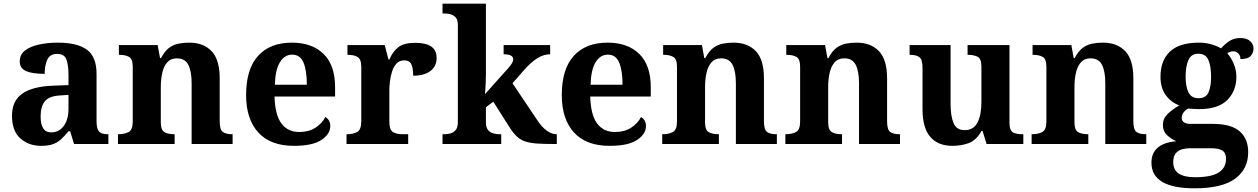

<svg xmlns="http://www.w3.org/2000/svg" viewBox="-20 -780 6815 1040"><path d="M202 10Q136 10 90.5 -30Q45 -70 45 -153Q45 -234 101 -273Q157 -312 269 -316L351 -319V-374Q351 -424 340.5 -456Q330 -488 289 -488Q251 -488 236.5 -457.5Q222 -427 222 -380Q155 -380 121 -395Q87 -410 87 -447Q87 -484 115 -506Q143 -528 190 -538.5Q237 -549 293 -549Q398 -549 450.5 -511Q503 -473 503 -379V-124Q503 -83 516 -68Q529 -53 563 -53H567V0H381L360 -69H351Q329 -42 309.5 -24.5Q290 -7 265 1.5Q240 10 202 10ZM257 -63Q300 -63 325.5 -98Q351 -133 351 -191V-266L306 -263Q246 -260 223 -231.5Q200 -203 200 -149Q200 -63 257 -63Z M619 0V-53H621Q655 -53 677 -65Q699 -77 699 -122V-418Q699 -460 679.5 -471.5Q660 -483 627 -483H624V-536H834L847 -465H852Q872 -503 895.5 -520.5Q919 -538 946.5 -543.5Q974 -549 1005 -549Q1082 -549 1126 -503Q1170 -457 1170 -356V-124Q1170 -78 1186.5 -65.5Q1203 -53 1237 -53H1240V0H1018V-329Q1018 -394 1000 -429Q982 -464 938 -464Q905 -464 886 -442.5Q867 -421 859 -385.5Q851 -350 851 -309V-118Q851 -76 870.5 -64.5Q890 -53 923 -53H926V0Z M1572 10Q1445 10 1379 -62.5Q1313 -135 1313 -265Q1313 -406 1378 -477.5Q1443 -549 1561 -549Q1670 -549 1732.5 -488Q1795 -427 1795 -308V-257H1467Q1470 -157 1504.5 -111Q1539 -65 1601 -65Q1653 -65 1689 -88.5Q1725 -112 1742 -146Q1769 -131 1769 -97Q1769 -54 1721 -22Q1673 10 1572 10ZM1642 -321Q1642 -398 1624 -441Q1606 -484 1563 -484Q1521 -484 1496 -442.5Q1471 -401 1469 -321Z M1857 0V-53H1860Q1894 -53 1915.5 -65.5Q1937 -78 1937 -125V-415Q1937 -459 1917.5 -471Q1898 -483 1865 -483H1862V-536H2064L2084 -458H2089Q2109 -503 2139 -525.5Q2169 -548 2230 -548Q2345 -548 2345 -467Q2345 -421 2311.5 -395.5Q2278 -370 2218 -370Q2218 -411 2208 -432Q2198 -453 2169 -453Q2143 -453 2127 -435Q2111 -417 2103 -390.5Q2095 -364 2092 -337Q2089 -310 2089 -293V-120Q2089 -76 2109 -64.5Q2129 -53 2159 -53H2191V0Z M2377 0V-53H2389Q2404 -53 2420.5 -57.5Q2437 -62 2448.5 -76Q2460 -90 2460 -118V-646Q2460 -673 2448 -686Q2436 -699 2419.5 -703Q2403 -707 2389 -707H2377V-760H2612V-374Q2612 -356 2611 -331.5Q2610 -307 2608.5 -288.5Q2607 -270 2607 -270L2733 -411Q2750 -430 2755 -441Q2760 -452 2760 -459Q2760 -486 2708 -486V-536H2960V-486Q2926 -486 2892 -465.5Q2858 -445 2819 -401L2756 -329L2889 -131Q2915 -91 2942 -72Q2969 -53 2993 -53H2996V0H2982Q2927 0 2889.5 -2.5Q2852 -5 2826 -13.5Q2800 -22 2780.5 -40Q2761 -58 2741 -89L2652 -229L2612 -199V-118Q2612 -90 2623.5 -76Q2635 -62 2652 -57.5Q2669 -53 2683 -53H2695V0Z M3282 10Q3155 10 3089 -62.5Q3023 -135 3023 -265Q3023 -406 3088 -477.5Q3153 -549 3271 -549Q3380 -549 3442.5 -488Q3505 -427 3505 -308V-257H3177Q3180 -157 3214.5 -111Q3249 -65 3311 -65Q3363 -65 3399 -88.5Q3435 -112 3452 -146Q3479 -131 3479 -97Q3479 -54 3431 -22Q3383 10 3282 10ZM3352 -321Q3352 -398 3334 -441Q3316 -484 3273 -484Q3231 -484 3206 -442.5Q3181 -401 3179 -321Z M3567 0V-53H3569Q3603 -53 3625 -65Q3647 -77 3647 -122V-418Q3647 -460 3627.5 -471.5Q3608 -483 3575 -483H3572V-536H3782L3795 -465H3800Q3820 -503 3843.5 -520.5Q3867 -538 3894.5 -543.5Q3922 -549 3953 -549Q4030 -549 4074 -503Q4118 -457 4118 -356V-124Q4118 -78 4134.5 -65.5Q4151 -53 4185 -53H4188V0H3966V-329Q3966 -394 3948 -429Q3930 -464 3886 -464Q3853 -464 3834 -442.5Q3815 -421 3807 -385.5Q3799 -350 3799 -309V-118Q3799 -76 3818.5 -64.5Q3838 -53 3871 -53H3874V0Z M4234 0V-53H4236Q4270 -53 4292 -65Q4314 -77 4314 -122V-418Q4314 -460 4294.5 -471.5Q4275 -483 4242 -483H4239V-536H4449L4462 -465H4467Q4487 -503 4510.5 -520.5Q4534 -538 4561.5 -543.5Q4589 -549 4620 -549Q4697 -549 4741 -503Q4785 -457 4785 -356V-124Q4785 -78 4801.5 -65.5Q4818 -53 4852 -53H4855V0H4633V-329Q4633 -394 4615 -429Q4597 -464 4553 -464Q4520 -464 4501 -442.5Q4482 -421 4474 -385.5Q4466 -350 4466 -309V-118Q4466 -76 4485.5 -64.5Q4505 -53 4538 -53H4541V0Z M5139 10Q5061 10 5019 -38.5Q4977 -87 4977 -188V-412Q4977 -456 4961 -469.5Q4945 -483 4909 -483H4907V-536H5129V-216Q5129 -152 5145 -113.5Q5161 -75 5205 -75Q5253 -75 5274.5 -116Q5296 -157 5296 -227V-419Q5296 -463 5274.5 -473Q5253 -483 5224 -483H5221V-536H5448V-116Q5448 -73 5467 -63Q5486 -53 5515 -53H5523V0H5324L5302 -71H5297Q5267 -19 5226.5 -4.5Q5186 10 5139 10Z M5568 0V-53H5570Q5604 -53 5626 -65Q5648 -77 5648 -122V-418Q5648 -460 5628.5 -471.5Q5609 -483 5576 -483H5573V-536H5783L5796 -465H5801Q5821 -503 5844.5 -520.5Q5868 -538 5895.5 -543.5Q5923 -549 5954 -549Q6031 -549 6075 -503Q6119 -457 6119 -356V-124Q6119 -78 6135.5 -65.5Q6152 -53 6186 -53H6189V0H5967V-329Q5967 -394 5949 -429Q5931 -464 5887 -464Q5854 -464 5835 -442.5Q5816 -421 5808 -385.5Q5800 -350 5800 -309V-118Q5800 -76 5819.5 -64.5Q5839 -53 5872 -53H5875V0Z M6451 240Q6217 240 6217 101Q6217 48 6252 19Q6287 -10 6352 -15Q6325 -26 6302 -47.5Q6279 -69 6279 -104Q6279 -137 6304 -162Q6329 -187 6368 -209Q6324 -225 6295 -264Q6266 -303 6266 -364Q6266 -452 6317 -500.5Q6368 -549 6475 -549Q6510 -549 6541 -540Q6572 -531 6594 -518Q6620 -547 6644 -560.5Q6668 -574 6698 -574Q6734 -574 6752 -557Q6770 -540 6770 -517Q6770 -495 6755 -477.5Q6740 -460 6699 -460Q6699 -480 6687 -491Q6675 -502 6661 -502Q6641 -502 6628 -491Q6648 -469 6662.5 -435Q6677 -401 6677 -364Q6677 -288 6628 -238.5Q6579 -189 6475 -189Q6464 -189 6445 -190Q6426 -191 6417 -192Q6403 -186 6392 -172.5Q6381 -159 6381 -141Q6381 -125 6394 -117Q6407 -109 6428 -109H6549Q6649 -109 6695 -68.5Q6741 -28 6741 44Q6741 136 6670 188Q6599 240 6451 240ZM6472 -248Q6512 -248 6526 -279.5Q6540 -311 6540 -365Q6540 -421 6525.5 -455Q6511 -489 6471 -489Q6432 -489 6417 -454Q6402 -419 6402 -364Q6402 -312 6417.5 -280Q6433 -248 6472 -248ZM6453 180Q6541 180 6581 154.5Q6621 129 6621 80Q6621 48 6601 35.5Q6581 23 6540 23H6424Q6404 23 6383.5 28.5Q6363 34 6349 50Q6335 66 6335 99Q6335 180 6453 180Z"/></svg>

Font: Noto Serif Yezidi
Style: Bold
Weight: 700
Designer: Dalton Maag Ltd
Foundry: Dalton Maag Ltd
Version: Version 1.001; ttfautohint (v1.8.4.7-5d5b)